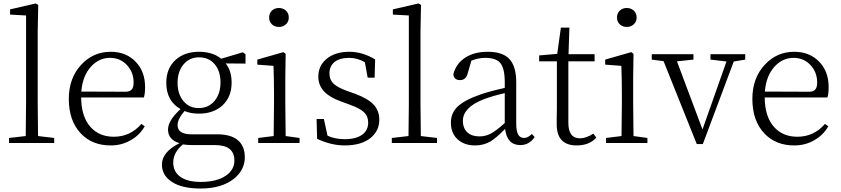

<svg xmlns="http://www.w3.org/2000/svg" viewBox="-20 -823 4841 1105"><path d="M32 0V-29L128 -40Q130 -158 130 -227V-734L38 -739V-769L185 -803L200 -795L197 -641V-227Q197 -158 199 -40L292 -29V0Z M617 14Q511 14 446 -54Q376 -127 376 -254Q376 -374 448 -451Q517 -525 617 -525Q705 -525 760 -468.5Q815 -412 815 -322Q815 -283 808 -262H447Q448 -150 502 -91Q552 -36 635 -36Q730 -36 794 -110L813 -96Q783 -44 732 -16Q681 14 617 14ZM702 -295Q728 -295 739 -309Q749 -321 749 -348Q749 -406 712 -447Q673 -490 613 -490Q550 -490 504 -440Q455 -386 448 -296Z M1134 262Q1026 262 968 223Q912 186 912 124Q912 52 1013 1Q947 -19 947 -77Q947 -130 1019 -195Q937 -242 937 -347Q937 -429 990 -478Q1042 -525 1125 -525Q1204 -525 1253 -485L1377 -522L1393 -511V-457L1279 -458Q1313 -415 1313 -347Q1313 -265 1260 -216Q1208 -169 1125 -169Q1078 -169 1042 -184Q1002 -138 1002 -103Q1002 -50 1082 -50H1230Q1309 -50 1349 -16Q1389 18 1389 82Q1389 155 1326 206Q1255 262 1134 262ZM1135 224Q1227 224 1280 188Q1329 154 1329 101Q1329 12 1218 12H1090Q1056 12 1033 8Q977 54 977 112Q977 167 1020 196Q1061 224 1135 224ZM1123 -201Q1180 -201 1214.5 -242Q1249 -283 1249 -348.5Q1249 -414 1215.5 -453.5Q1182 -493 1126 -493Q1070 -493 1036 -452Q1002 -411 1002 -346.5Q1002 -282 1035.5 -241.5Q1069 -201 1123 -201Z M1466 0V-29L1555 -40Q1557 -150 1557 -227V-282Q1557 -365 1554 -444L1461 -451V-480L1611 -523L1624 -513L1622 -376V-227Q1622 -150 1624 -40L1704 -29V0ZM1529 -722Q1529 -747 1545 -762Q1561 -777 1585 -777Q1609 -777 1625.5 -762Q1642 -747 1642 -722Q1642 -698 1625.5 -683Q1609 -668 1585 -668Q1561 -668 1545 -683Q1529 -698 1529 -722Z M1964 14Q1886 14 1805 -24L1802 -138H1844L1865 -42Q1907 -22 1965 -22Q2030 -22 2066 -49Q2099 -74 2099 -118Q2099 -154 2075 -177Q2051 -200 1992 -221L1943 -239Q1879 -262 1848 -294Q1812 -330 1812 -382Q1812 -444 1858 -483Q1908 -525 1991 -525Q2066 -525 2139 -481L2136 -376H2096L2080 -465Q2036 -490 1990 -490Q1934 -490 1904 -465Q1876 -441 1876 -401Q1876 -364 1900 -341Q1922 -320 1979 -299L2022 -284Q2098 -256 2131 -220Q2163 -185 2163 -134Q2163 -71 2114 -30Q2060 14 1964 14Z M2235 0V-29L2331 -40Q2333 -158 2333 -227V-734L2241 -739V-769L2388 -803L2403 -795L2400 -641V-227Q2400 -158 2402 -40L2495 -29V0Z M2714 14Q2654 14 2616 -19Q2575 -55 2575 -117Q2575 -171 2612 -208Q2652 -247 2747 -280Q2807 -300 2885 -317V-350Q2885 -431 2858 -462Q2833 -490 2772 -490Q2734 -490 2693 -474L2672 -402Q2662 -362 2628 -362Q2592 -362 2589 -396Q2605 -457 2657 -491Q2709 -525 2787 -525Q2871 -525 2910 -485Q2951 -443 2951 -350V-112Q2951 -66 2963 -47Q2974 -29 2997 -29Q3018 -29 3041 -52L3057 -34Q3025 12 2975 12Q2898 12 2887 -81Q2836 -29 2803 -9Q2763 14 2714 14ZM2740 -38Q2775 -38 2806 -55Q2836 -71 2885 -115V-287Q2818 -272 2762 -251Q2644 -204 2644 -128Q2644 -84 2671 -60Q2696 -38 2740 -38Z M3299 14Q3181 14 3184 -114Q3184 -124 3184 -145Q3185 -175 3185 -196V-470H3083V-504L3187 -513L3208 -664H3257L3252 -511H3402V-470H3251V-116Q3251 -27 3318 -27Q3353 -27 3395 -54L3412 -31Q3372 14 3299 14Z M3468 0V-29L3557 -40Q3559 -150 3559 -227V-282Q3559 -365 3556 -444L3463 -451V-480L3613 -523L3626 -513L3624 -376V-227Q3624 -150 3626 -40L3706 -29V0ZM3531 -722Q3531 -747 3547 -762Q3563 -777 3587 -777Q3611 -777 3627.5 -762Q3644 -747 3644 -722Q3644 -698 3627.5 -683Q3611 -668 3587 -668Q3563 -668 3547 -683Q3531 -698 3531 -722Z M3990 6 3799 -471 3731 -480V-511H3971V-480L3876 -470L4023 -78L4161 -469L4069 -480V-511H4269V-480L4203 -469L4025 6Z M4551 14Q4445 14 4380 -54Q4310 -127 4310 -254Q4310 -374 4382 -451Q4451 -525 4551 -525Q4639 -525 4694 -468.5Q4749 -412 4749 -322Q4749 -283 4742 -262H4381Q4382 -150 4436 -91Q4486 -36 4569 -36Q4664 -36 4728 -110L4747 -96Q4717 -44 4666 -16Q4615 14 4551 14ZM4636 -295Q4662 -295 4673 -309Q4683 -321 4683 -348Q4683 -406 4646 -447Q4607 -490 4547 -490Q4484 -490 4438 -440Q4389 -386 4382 -296Z"/></svg>

Font: GenRyuMin TW L
Style: Regular
Weight: 300
Version: Version 1.501;PS 1;hotconv 16.6.51;makeotf.lib2.5.65220